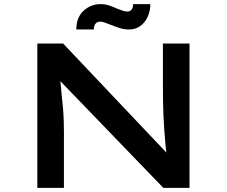

<svg xmlns="http://www.w3.org/2000/svg" viewBox="-20 -911 1100 931"><path d="M161 0V-700H286L804 -153L790 -149Q785 -181 782 -214.5Q779 -248 776.5 -282.5Q774 -317 772.5 -352Q771 -387 770.5 -421.5Q770 -456 770 -490V-700H899V0H772L252 -539L270 -546Q273 -521 275 -494.5Q277 -468 280 -441Q283 -414 285.5 -386Q288 -358 289 -328.5Q290 -299 290 -271V0ZM605 -768Q583 -768 560.5 -775Q538 -782 516 -791Q499 -798 487 -802Q475 -806 465 -806Q451 -806 443 -796Q435 -786 435 -768H350Q350 -826 385 -858.5Q420 -891 468 -891Q488 -891 507.5 -885Q527 -879 548 -869Q563 -863 575.5 -859Q588 -855 597 -855Q611 -855 618.5 -865Q626 -875 625 -891H709Q709 -859 696.5 -830.5Q684 -802 660.5 -785Q637 -768 605 -768Z"/></svg>

Font: Lexend Tera Medium
Style: Regular
Weight: 500
Designer: Bonnie Shaver-Troup, Thomas Jockin
Foundry: Lexend
Version: Version 1.007